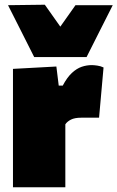

<svg xmlns="http://www.w3.org/2000/svg" viewBox="-20 -794 498 814"><path d="M35 0Q35 -52 35 -101Q35 -150 35 -213V-263Q35 -322.5 35 -381.2Q35 -440 35 -502L219 -512L229 -431H246Q264.5 -466 284.8 -484.8Q305 -503.5 326.2 -510.8Q347.5 -518 369 -518Q377.5 -518 392 -516Q406.5 -514 419 -508L400 -295Q377.5 -295 359.8 -295Q342 -295 324 -295Q310.5 -295 299.8 -293Q289 -291 281 -287Q273 -283 267 -278Q261 -273 257 -267V-200Q257 -147 257 -99.5Q257 -52 257 0ZM125 -552Q96.5 -608.5 69 -663.2Q41.5 -718 14 -772L170 -774Q192 -743 214.2 -711.5Q236.5 -680 259.5 -647.5H212Q234.5 -679.5 256.5 -710.5Q278.5 -741.5 300 -772H458Q430.5 -718 403 -663.2Q375.5 -608.5 347 -552Z"/></svg>

Font: Commissioner Thin Black
Style: Regular
Weight: 900
Version: Version 1.000